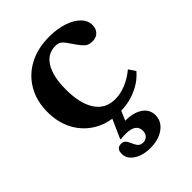

<svg xmlns="http://www.w3.org/2000/svg" viewBox="-229 -651 1021 1021"><g transform="rotate(-45 282.0 -140.0)"><path d="M502 -121 528 -83Q491 -39 434 -14.5Q377 10 310 10Q229 10 168 -24.5Q107 -59 73 -120.5Q39 -182 39 -262Q39 -346 75.5 -408.5Q112 -471 177 -505.5Q242 -540 329 -540Q388 -540 435 -524.5Q482 -509 509 -482Q536 -455 536 -420Q536 -394 520 -376.5Q504 -359 474 -359Q446 -359 430.5 -373.5Q415 -388 400 -410Q382 -437 370.5 -452.5Q359 -468 348 -475Q337 -482 317 -482Q258 -482 225.5 -429Q193 -376 193 -278Q193 -172 231.5 -114Q270 -56 343 -56Q383 -56 424 -73Q465 -90 502 -121ZM331 -12 299 62Q361 62 397.5 87Q434 112 434 155Q434 201 394 230.5Q354 260 292 260Q235 260 198 235.5Q161 211 161 174Q161 133 197 133Q211 133 220 141Q229 149 238 170Q248 194 258 203Q268 212 284 212Q304 212 316 199.5Q328 187 328 167Q328 113 252 113Q231 113 213 115L211 112L266 -12Z"/></g></svg>

Font: Libre Baskerville
Style: Bold
Weight: 700
Designer: Pablo Impallari, Rodrigo Fuenzalida
Foundry: Pablo Impallari, Rodrigo Fuenzalida
Version: Version 1.051; ttfautohint (v1.8.4.7-5d5b)